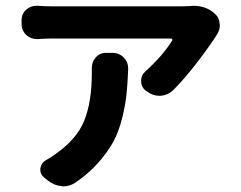

<svg xmlns="http://www.w3.org/2000/svg" viewBox="-20 -581 856 681"><path d="M305.7 -339.8Q305.7 -361.3 319.3 -377Q334 -393.6 356.4 -393.6H378.9Q402.3 -393.6 418.9 -377Q434.6 -361.3 434.6 -338.9Q434.6 -337.9 434.6 -335.9Q432.6 -283.2 428.7 -246.1Q424.8 -209 413.1 -161.6Q401.4 -114.3 381.8 -78.1Q362.3 -42 328.1 -3.4Q293.9 35.2 246.1 67.4Q226.6 80.1 204.1 80.1Q201.2 80.1 198.2 79.1Q172.9 77.1 151.4 60.5L135.7 47.9Q123 37.1 123 21.5Q123 19.5 123 16.6Q126 -2.9 142.6 -12.7Q157.2 -20.5 171.9 -31.2Q251 -85 278.3 -151.9Q305.7 -218.8 305.7 -323.2ZM656.2 -559.6Q661.1 -560.5 665 -560.5Q711.9 -560.5 742.2 -532.2Q757.8 -518.6 758.8 -498Q759.8 -495.1 759.8 -492.2Q759.8 -474.6 750 -459Q724.6 -418.9 680.2 -360.8Q635.7 -302.7 593.8 -260.7Q575.2 -243.2 549.8 -241.2Q547.9 -241.2 545.9 -241.2Q522.5 -241.2 503.9 -254.9L498 -258.8Q480.5 -271.5 480.5 -293.9Q480.5 -314.5 496.1 -328.1Q557.6 -383.8 590.8 -437.5Q591.8 -439.5 590.8 -441.9Q589.8 -444.3 586.9 -444.3H160.2Q137.7 -444.3 114.3 -442.4Q112.3 -442.4 110.4 -442.4Q89.8 -442.4 73.2 -457Q56.6 -472.7 56.6 -496.1V-509.8Q56.6 -532.2 73.2 -546.9Q88.9 -560.5 109.4 -560.5Q111.3 -560.5 114.3 -560.5Q138.7 -558.6 160.2 -558.6H625Q638.7 -558.6 656.2 -559.6Z"/></svg>

Font: Gen Jyuu Gothic P Bold
Style: Bold
Weight: 700
Designer: [Source Han Sans]
Ryoko NISHIZUKA  (kana & ideographs); Paul D. Hunt (Latin, Greek & Cyrillic); Wenlong ZHANG  (bopomofo
Version: Version 1.002.20150607